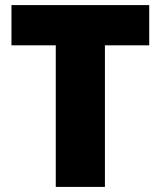

<svg xmlns="http://www.w3.org/2000/svg" viewBox="-20 -734 631 754"><path d="M392 0H199V-556H25V-714H566V-556H392Z"/></svg>

Font: Noto Sans Khmer Black
Style: Regular
Weight: 900
Version: Version 2.003